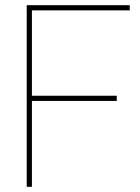

<svg xmlns="http://www.w3.org/2000/svg" viewBox="-20 -720 538 740"><path d="M83 0V-700H480V-680H103V-351H430V-331H103V0Z"/></svg>

Font: Georama Thin
Style: Regular
Weight: 100
Designer: Jean-Baptiste Levee
Foundry: Production Type
Version: Version 1.000